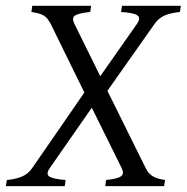

<svg xmlns="http://www.w3.org/2000/svg" viewBox="-30 -635 637 655"><path d="M529.8 0H329.1L332 -21Q351.6 -22.9 364.3 -26.1Q377 -29.3 383.1 -33.9Q389.2 -38.6 389.4 -45.4Q389.6 -52.2 384.8 -62L283.2 -267.6L140.1 -62Q125 -40.5 139.2 -32.2Q153.3 -23.9 193.8 -21L190.9 0H-9.8L-6.8 -21Q22.5 -23.4 44.4 -32.5Q66.4 -41.5 80.1 -62L257.8 -319.3L143.1 -553.2Q137.2 -564 131.8 -570.8Q126.5 -577.6 119.1 -582Q111.8 -586.4 101.8 -589.1Q91.8 -591.8 77.1 -594.2L80.1 -615.2H280.8L277.8 -594.2Q239.7 -590.3 226.6 -582.5Q213.4 -574.7 224.1 -553.2L312 -375L437 -553.2Q444.8 -564.5 444.8 -571.5Q444.8 -578.6 437.5 -583.3Q430.2 -587.9 416.3 -590.3Q402.3 -592.8 382.8 -594.2L386.2 -615.2H586.9L584 -594.2Q567.9 -592.3 555.2 -589.6Q542.5 -586.9 532 -582.3Q521.5 -577.6 512.9 -570.6Q504.4 -563.5 497.1 -553.2L336.4 -325.2L466.8 -62Q471.7 -51.8 478 -44.7Q484.4 -37.6 492.4 -33Q500.5 -28.3 510.5 -25.6Q520.5 -22.9 533.2 -21Z"/></svg>

Font: Gentium Plus Eur
Style: Italic
Weight: 400
Italic angle: -8°
Designer: J. Victor Gaultney, Annie Olsen, Iska Routamaa, Becca Hirsbrunner
Foundry: SIL International
Version: Version 5.000